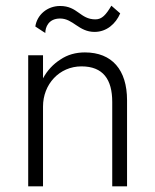

<svg xmlns="http://www.w3.org/2000/svg" viewBox="-20 -654 545 674"><path d="M104 -561 139 -538C139 -558 150 -589 191 -589C237 -589 256 -542 312 -542C354 -542 386 -570 402 -607L371 -634C352 -602 338 -586 315 -586C261 -586 253 -633 191 -633C146 -633 110 -602 104 -561ZM131 -460H79V0H131V-280C131 -358 188 -421 266 -421C342 -421 374 -375 374 -296V0H426V-302C426 -409 373 -470 278 -470C246 -470 217 -462 192 -445C167 -429 146 -407 131 -379Z"/></svg>

Font: Jost Light
Style: Regular
Weight: 300
Version: Version 3.710